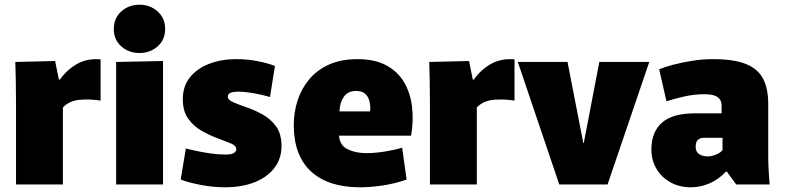

<svg xmlns="http://www.w3.org/2000/svg" viewBox="-20 -783 3332 815"><path d="M48 0V-343Q48 -402 47 -443Q46 -484 45 -520L214 -524L230 -445H234Q263 -486 306 -511Q349 -536 407 -531V-356Q364 -363 319.5 -359.5Q275 -356 247 -327V0Z M572 -558Q527 -558 495 -586Q463 -614 463 -660Q463 -706 495 -734.5Q527 -763 572 -763Q617 -763 649 -734.5Q681 -706 681 -660Q681 -614 649 -586Q617 -558 572 -558ZM473 -520 672 -524V0H473Z M934 12Q885 12 832.5 2Q780 -8 747 -21L769 -153Q787 -148 815 -142Q843 -136 875 -131.5Q907 -127 936 -127Q963 -127 973 -133.5Q983 -140 983 -150Q983 -165 958.5 -175Q934 -185 901 -197Q869 -209 835.5 -228Q802 -247 779 -279Q756 -311 756 -362Q756 -417 786 -454.5Q816 -492 867.5 -512Q919 -532 983 -532Q1030 -532 1073.5 -523.5Q1117 -515 1147 -503L1126 -371Q1110 -376 1086 -381.5Q1062 -387 1036.5 -390.5Q1011 -394 990 -394Q973 -394 960 -389.5Q947 -385 947 -372Q947 -359 970 -349Q993 -339 1025 -328Q1058 -317 1093 -298Q1128 -279 1151.5 -247Q1175 -215 1175 -163Q1175 -110 1145 -70.5Q1115 -31 1061 -9.5Q1007 12 934 12Z M1508 12Q1373 12 1300 -55.5Q1227 -123 1227 -252Q1227 -305 1242.5 -354.5Q1258 -404 1291 -444.5Q1324 -485 1375.5 -508.5Q1427 -532 1498 -532Q1571 -532 1620 -505.5Q1669 -479 1695.5 -433.5Q1722 -388 1729 -329.5Q1736 -271 1725 -207H1419Q1422 -166 1455.5 -149.5Q1489 -133 1536 -133Q1571 -133 1612 -139.5Q1653 -146 1687 -156L1706 -21Q1659 -4 1606.5 4Q1554 12 1508 12ZM1492 -397Q1457 -397 1439.5 -372Q1422 -347 1421 -310H1551Q1552 -315 1552 -322Q1552 -339 1547.5 -356Q1543 -373 1530 -385Q1517 -397 1492 -397Z M1805 0V-343Q1805 -402 1804 -443Q1803 -484 1802 -520L1971 -524L1987 -445H1991Q2020 -486 2063 -511Q2106 -536 2164 -531V-356Q2121 -363 2076.5 -359.5Q2032 -356 2004 -327V0Z M2178 -520H2389L2456 -176H2458L2524 -520H2736L2559 0H2354Z M2913 12Q2864 12 2826 -9Q2788 -30 2766.5 -66.5Q2745 -103 2745 -149Q2745 -222 2789.5 -262Q2834 -302 2931 -302H3043V-336Q3043 -358 3026.5 -370.5Q3010 -383 2970 -383Q2926 -383 2882.5 -373Q2839 -363 2809 -353L2778 -489Q2802 -499 2838.5 -508.5Q2875 -518 2918.5 -525Q2962 -532 3006 -532Q3095 -532 3146 -511.5Q3197 -491 3219 -449Q3241 -407 3241 -342V-119Q3241 -87 3243 -54.5Q3245 -22 3247 0H3105L3065 -55H3062Q3030 -21 2991.5 -4.5Q2953 12 2913 12ZM2985 -119Q2999 -119 3018.5 -126.5Q3038 -134 3047 -146V-198H2966Q2953 -198 2943 -190Q2933 -182 2933 -159Q2933 -139 2947.5 -129Q2962 -119 2985 -119Z"/></svg>

Font: Murecho Black
Style: Regular
Weight: 900
Designer: Neil Summerour
Foundry: Positype
Version: Version 1.010; ttfautohint (v1.8.3)